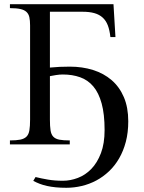

<svg xmlns="http://www.w3.org/2000/svg" viewBox="-20 -682 682 907"><path d="M26.9 0V-18.6Q57.6 -18.6 76.4 -22.5Q95.2 -26.4 105.5 -36.9Q115.7 -47.4 118.9 -66.7Q122.1 -85.9 122.1 -116.7V-562Q122.1 -585 118.7 -600.6Q115.2 -616.2 105 -625.7Q94.7 -635.3 76.2 -639.4Q57.6 -643.6 26.9 -643.6V-662.1H516.1L525.4 -506.8H501.5Q498 -539.6 489.3 -562.3Q480.5 -585 464.8 -599.1Q449.2 -613.3 426 -619.9Q402.8 -626.5 370.1 -626.5H215.8V-362.8Q239.3 -365.2 262 -366.2Q284.7 -367.2 309.6 -367.2Q369.1 -367.2 419.7 -351.3Q470.2 -335.4 507.3 -303.5Q544.4 -271.5 565.2 -222.9Q585.9 -174.3 585.9 -108.9Q585.9 -56.2 574.5 -12.5Q563 31.2 542.7 66.2Q522.5 101.1 494.9 127.2Q467.3 153.3 434.8 170.7Q402.3 188 366.2 196.5Q330.1 205.1 293.5 205.1Q266.1 205.1 243.7 202.9Q221.2 200.7 202.4 196.5Q183.6 192.4 167.7 186.3Q151.9 180.2 137.2 172.4L147.9 154.3Q175.3 161.1 207 166.5Q238.8 171.9 276.9 171.9Q312.5 171.9 347.9 158.4Q383.3 145 411.4 116Q439.5 86.9 456.8 41.5Q474.1 -3.9 474.1 -67.9Q474.1 -142.6 460.2 -193.1Q446.3 -243.7 420.7 -273.9Q395 -304.2 358.4 -317.1Q321.8 -330.1 276.9 -330.1Q261.2 -330.1 244.6 -327.4Q228 -324.7 215.8 -322.3V-116.7Q215.8 -85.4 218.8 -66.2Q221.7 -46.9 231.7 -36.4Q241.7 -25.9 260.3 -22.2Q278.8 -18.6 309.6 -18.6V0Z"/></svg>

Font: Doulos SIL
Style: Regular
Weight: 400
Designer: Walt Agee, Victor Gaultney, Peter Martin, Debbi Hosken
Foundry: SIL International
Version: Version 4.110; 2011; Maintenance release